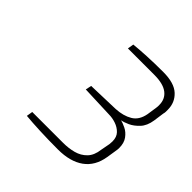

<svg xmlns="http://www.w3.org/2000/svg" viewBox="-135 -966 735 735"><g transform="rotate(45 232.0 -598.5)"><path d="M274 -351Q221 -351 175.5 -353Q130 -355 99 -358L103 -383H270Q300 -383 326 -390Q352 -397 370 -415.5Q388 -434 392 -468L399 -505Q399 -509 399.5 -512.5Q400 -516 400 -520Q400 -544 387 -557.5Q374 -571 355 -577.5Q336 -584 317 -584L187 -589L192 -613L321 -617Q360 -619 387 -635Q414 -651 421 -689L427 -729Q428 -734 428 -738Q428 -742 428 -746Q428 -778 404.5 -796Q381 -814 333 -814H190L194 -839Q223 -842 262 -844Q301 -846 350 -846Q409 -846 436.5 -820.5Q464 -795 464 -756Q464 -751 464 -745.5Q464 -740 462 -733L456 -690Q451 -657 433.5 -638.5Q416 -620 397.5 -611.5Q379 -603 366 -601Q378 -598 394.5 -590Q411 -582 423.5 -565Q436 -548 436 -521Q436 -517 435.5 -512Q435 -507 434 -502L428 -464Q419 -408 379.5 -379.5Q340 -351 274 -351Z"/></g></svg>

Font: Exo Thin ExtraLight
Style: Italic
Weight: 250
Italic angle: -9°
Version: Version 2.000